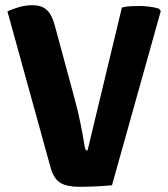

<svg xmlns="http://www.w3.org/2000/svg" viewBox="-20 -712 646 738"><path d="M448.5 -683Q466 -687.5 484 -688.2Q502 -689 518 -689Q532.5 -689 553.8 -686.5Q575 -684 591.5 -678.5L598 -669.5L410.5 0Q382.5 3 348.2 4.5Q314 6 283 6Q238 6 212.5 -9Q187 -24 175 -66L8.5 -668.5Q30 -678 54.5 -685Q79 -692 105 -692Q141 -692 160.8 -672.8Q180.5 -653.5 191 -612.5L268 -328Q280 -284 289.5 -237Q299 -190 306 -146Q307.5 -138 309.8 -135.8Q312 -133.5 316.5 -133.5Z"/></svg>

Font: Signika SC
Style: Bold
Weight: 700
Designer: Anna Giedryś
Foundry: Anna Giedryś
Version: Version 2.000; ttfautohint (v1.8.3) -l 8 -r 50 -G 200 -x 9 -